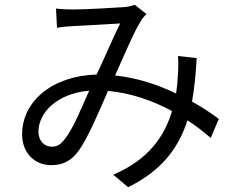

<svg xmlns="http://www.w3.org/2000/svg" viewBox="-20 -736 996 809"><path d="M253.9 -150.9C234 -125 219.1 -117.9 197.1 -117.9C169 -117.9 142 -141 142 -181.1C142 -261 219.8 -342 355.8 -354C322.8 -280.2 288 -193.9 253.9 -150.9ZM902 -235.1C872.2 -257.1 834.2 -283 789.1 -307.9C799 -362.9 805 -424 808.9 -491.1L730.1 -500C732.2 -469.1 731.2 -438.9 729 -413C728 -389.9 725.9 -366.1 721.9 -342C646 -378.9 558.9 -408 464.8 -418C505 -507.1 545.1 -603 572.1 -644.9C578.1 -658 587 -665.8 596.9 -676.8L547.9 -715.9C534.8 -710.9 519.2 -707 502.1 -706C462 -703.1 337 -696 288 -696C268.1 -696 240.1 -697.1 215.9 -699.9L220.2 -619C242.2 -622.9 269.2 -625 290.1 -626.1C334.2 -628.9 448.2 -634.2 486.2 -637.1C456.3 -577.1 422.2 -495.7 387.1 -421.9C202.1 -416.9 73.2 -310 73.2 -170.1C73.2 -91.3 126.1 -40.1 196 -40.1C245 -40.1 282 -57.9 315 -105.8C351.9 -158.7 399.1 -269.9 435 -353C533 -344.1 625 -311.1 704.9 -268.1C674 -164.1 606.9 -62.9 457 0L519.9 52.9C658 -16 729.8 -106.2 769.9 -229C805.8 -206 838.8 -179.7 867.9 -154.8Z"/></svg>

Font: Karasuma Gothic
Style: Regular
Weight: 400
Designer: Rasmus Andersson, Ryoko Nishizuka
Foundry: Genbu
Version: Version 1.00